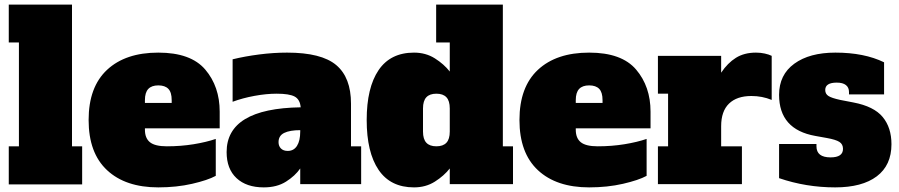

<svg xmlns="http://www.w3.org/2000/svg" viewBox="-20 -798 3897 832"><path d="M18 1V-164H62V-614H18V-778H292V-164H336V1Z M364 -278Q364 -421 444 -495.5Q524 -570 666 -570Q807 -570 869.5 -496.5Q932 -423 932 -314V-242H608V-236Q608 -199 630 -181.5Q652 -164 703 -164Q764 -164 819 -173Q874 -182 915 -196V-36Q880 -17 812.5 -1.5Q745 14 666 14Q524 14 444 -60.5Q364 -135 364 -278ZM724 -352V-364Q724 -398 709.5 -413Q695 -428 666 -428Q637 -428 622.5 -412.5Q608 -397 608 -364V-352Z M1545 -164V0H1281V-68Q1259 -36 1219.5 -11Q1180 14 1123 14Q1048 14 1005 -26Q962 -66 962 -139Q962 -328 1283 -333Q1280 -367 1257 -379.5Q1234 -392 1179 -392Q1134 -392 1082.5 -382.5Q1031 -373 988 -357V-541Q1041 -554 1103 -562Q1165 -570 1224 -570Q1373 -570 1437 -516Q1501 -462 1501 -349V-164ZM1281 -234Q1236 -234 1211.5 -222Q1187 -210 1187 -182Q1187 -165 1197.5 -154.5Q1208 -144 1227 -144Q1253 -144 1267 -166Q1281 -188 1281 -228Z M1569 -278Q1569 -418 1620.5 -494Q1672 -570 1774 -570Q1825 -570 1864.5 -545Q1904 -520 1929 -488V-614H1870V-778H2159V-164H2203V0H1929V-68Q1904 -36 1864.5 -11Q1825 14 1774 14Q1672 14 1620.5 -62Q1569 -138 1569 -278ZM1929 -228V-328Q1929 -361 1914.5 -376.5Q1900 -392 1871 -392Q1842 -392 1827.5 -376.5Q1813 -361 1813 -328V-228Q1813 -195 1827.5 -179.5Q1842 -164 1871 -164Q1900 -164 1914.5 -179.5Q1929 -195 1929 -228Z M2231 -278Q2231 -421 2311 -495.5Q2391 -570 2533 -570Q2674 -570 2736.5 -496.5Q2799 -423 2799 -314V-242H2475V-236Q2475 -199 2497 -181.5Q2519 -164 2570 -164Q2631 -164 2686 -173Q2741 -182 2782 -196V-36Q2747 -17 2679.5 -1.5Q2612 14 2533 14Q2391 14 2311 -60.5Q2231 -135 2231 -278ZM2591 -352V-364Q2591 -398 2576.5 -413Q2562 -428 2533 -428Q2504 -428 2489.5 -412.5Q2475 -397 2475 -364V-352Z M3324 -556V-365Q3283 -382 3236 -382Q3173 -382 3139 -349Q3105 -316 3105 -251V-164H3195V0H2831V-164H2875V-392H2831V-556H3105V-483Q3133 -525 3169 -547.5Q3205 -570 3256 -570Q3276 -570 3294 -566Q3312 -562 3324 -556Z M3356 -26V-174H3518V-164Q3518 -116 3579 -116Q3633 -116 3633 -153Q3633 -173 3617.5 -183Q3602 -193 3563 -200L3513 -209Q3356 -237 3356 -387Q3356 -474 3422 -522Q3488 -570 3600 -570Q3725 -570 3811 -528V-389H3659V-399Q3659 -419 3645.5 -429.5Q3632 -440 3606 -440Q3556 -440 3556 -408Q3556 -391 3570 -382Q3584 -373 3621 -365L3678 -354Q3767 -337 3805 -291Q3843 -245 3843 -173Q3843 -82 3779.5 -34Q3716 14 3599 14Q3473 14 3356 -26Z"/></svg>

Font: Alfa Slab One
Style: Regular
Weight: 400
Designer: JM Sole
Foundry: JM Sole
Version: Version 2.000